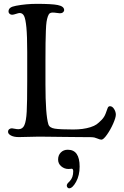

<svg xmlns="http://www.w3.org/2000/svg" viewBox="-20 -728 660 1023"><path d="M188 0Q166.5 0 133.8 1.2Q101.1 2.4 80.1 2.4Q54.2 2.4 38.6 -5.9Q22.9 -14.2 22.9 -25.4Q22.9 -34.7 29.1 -39.6Q35.2 -44.4 43.5 -44.4Q46.9 -44.4 58.1 -42Q69.3 -39.6 78.1 -39.6Q100.6 -39.6 109.9 -61Q119.6 -82.5 122.3 -132.6Q125 -182.6 125 -294.9V-450.7Q125 -536.6 120.6 -582Q116.2 -627.4 108.2 -643.1Q100.1 -658.7 85 -658.7Q79.1 -658.7 65.4 -654.1Q51.8 -649.4 44.4 -649.4Q37.1 -649.4 31.2 -654.3Q25.4 -659.2 25.4 -666.5Q25.4 -679.2 34.7 -686.3Q43.9 -693.4 65.4 -697.3Q119.6 -707.5 175.3 -707.5Q257.3 -707.5 287.6 -701.2Q321.8 -694.3 321.8 -674.3Q321.8 -667.5 315.7 -662.4Q309.6 -657.2 299.3 -657.2Q294.4 -657.2 282.2 -659.2Q270 -661.1 259.8 -661.1Q251 -661.1 245.1 -657Q239.3 -652.8 234.9 -640.4Q230.5 -627.9 228 -611.8Q225.6 -595.7 224.4 -564Q223.1 -532.2 222.7 -497.8Q222.2 -463.4 222.2 -407.2V-278.8Q222.2 -116.7 237.8 -65.4Q243.7 -46.9 272.2 -42.5Q300.8 -38.1 370.6 -38.1Q423.3 -38.1 461.9 -50.3Q482.9 -57.1 494.6 -65.4Q506.3 -73.7 522 -89.8Q536.1 -104.5 543 -123.3Q549.8 -142.1 553.5 -152.1Q557.1 -162.1 565.9 -162.1Q578.6 -162.1 587.9 -147.2Q597.2 -132.3 597.2 -117.2Q597.2 -101.6 583 -69.3Q568.8 -37.1 550 -10.5Q531.2 16.1 520.5 16.1Q512.7 16.1 497.3 9.5Q481.9 2.9 469.2 2.9Q438 2.9 386.7 2.2Q335.4 1.5 316.4 1.5Q294.4 1.5 251.7 0.7Q209 0 188 0ZM335.9 260.7Q335.9 257.3 337.6 253.7Q339.4 250 341.3 247.8Q343.3 245.6 346.9 242.2Q350.6 238.8 352.1 236.8Q370.1 217.3 370.1 185.1Q370.1 170.9 361.8 170.9Q361.3 170.9 356.4 171.6Q351.6 172.4 344.7 172.4Q323.2 172.4 306.4 158.2Q289.6 144 289.6 122.1Q289.6 99.1 304 84.5Q318.4 69.8 341.3 69.8Q404.3 69.8 404.3 159.7Q404.3 206.5 385.3 241Q366.2 275.4 348.1 275.4Q343.8 275.4 339.8 271.2Q335.9 267.1 335.9 260.7Z"/></svg>

Font: Cooper*
Style: Regular
Weight: 400
Designer: Owen Earl
Foundry: indestructible type*
Version: Version 0.001